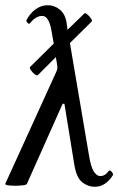

<svg xmlns="http://www.w3.org/2000/svg" viewBox="-25 -705 453 736"><path d="M338 11Q312 11 290 -6.5Q268 -24 260 -73L222 -307H215L78 0Q76 4 61.5 5.5Q47 7 34 7Q19 7 7 5.5Q-5 4 -5 0L190 -428Q195 -439 195 -444.5Q195 -450 193 -463L189 -486L120 -417Q117 -414 108 -420.5Q99 -427 93 -436.5Q87 -446 91 -449L181 -538L172 -589Q162 -644 137 -644Q112 -644 90 -616Q86 -611 80.5 -617.5Q75 -624 76 -627Q90 -654 111.5 -669.5Q133 -685 158 -685Q184 -685 204.5 -668Q225 -651 230 -619L234 -591L298 -653Q301 -657 309.5 -650Q318 -643 324 -634Q330 -625 326 -622L243 -540L315 -116Q323 -65 334.5 -47.5Q346 -30 359 -30Q378 -30 391 -49Q396 -55 403 -46.5Q410 -38 408 -34Q380 11 338 11Z"/></svg>

Font: Junicode Two Beta Condensed Medium
Style: Italic
Weight: 500
Width: 3
Italic angle: -9°
Version: Version 1.053; ttfautohint (v1.8.4)